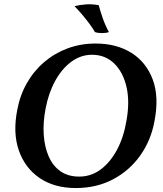

<svg xmlns="http://www.w3.org/2000/svg" viewBox="-20 -894 781 922"><path d="M344 9Q241 9 170.5 -39Q100 -87 70.5 -171.5Q41 -256 63 -367Q76 -437 109.5 -495.5Q143 -554 193 -596.5Q243 -639 305.5 -662Q368 -685 439 -685Q539 -685 610.5 -640.5Q682 -596 713.5 -512Q745 -428 721 -308Q704 -218 652.5 -146Q601 -74 522 -32.5Q443 9 344 9ZM360 -46Q418 -46 464 -80.5Q510 -115 542 -175Q574 -235 587 -313Q604 -405 587.5 -476.5Q571 -548 528 -589.5Q485 -631 422 -631Q368 -631 322.5 -597.5Q277 -564 245 -505.5Q213 -447 199 -373Q186 -306 190 -247Q194 -188 214 -142.5Q234 -97 270.5 -71.5Q307 -46 360 -46ZM503 -740Q490 -735 470 -735Q450 -735 436 -740Q425 -759 409 -780.5Q393 -802 374.5 -824Q356 -846 338 -864Q363 -871 393.5 -873Q424 -875 454 -869Q462 -839 474 -805Q486 -771 503 -740Z"/></svg>

Font: Vollkorn SemiBold
Style: Italic
Weight: 600
Italic angle: -11°
Designer: Friedrich Althausen
Foundry: Friedrich Althausen
Version: Version 5.000